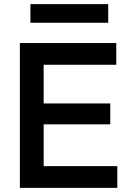

<svg xmlns="http://www.w3.org/2000/svg" viewBox="-20 -908 630 928"><path d="M76 0V-700H542V-595H191V-408H513V-307H191V-105H547V0ZM127 -888H503V-798H127Z"/></svg>

Font: Outfit Medium
Style: Regular
Weight: 500
Designer: Rodrigo Fuenzalida
Foundry: fragTYPE
Version: Version 1.100; ttfautohint (v1.8.4.7-5d5b);gftools[0.9.27]